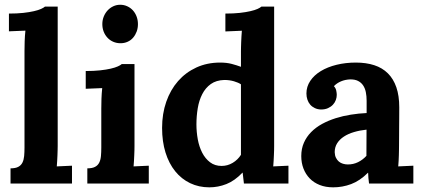

<svg xmlns="http://www.w3.org/2000/svg" viewBox="-20 -783 1800 819"><path d="M226.1 -160.6Q226.1 -153.3 225.8 -143.1Q225.6 -132.8 225.1 -121.1Q224.6 -109.4 223.9 -96.9Q223.1 -84.5 222.2 -73.2L287.1 -76.2V0H24.9V-64.9Q45.9 -64.9 57.9 -71.3Q69.8 -77.6 75.7 -89.4Q81.5 -101.1 83 -117.4Q84.5 -133.8 84.5 -153.8V-564.9Q84.5 -583 85.2 -606.4Q85.9 -629.9 88.4 -652.3L18.1 -649.4V-725.1Q52.7 -725.1 79.3 -728Q106 -731 124.8 -735.4Q143.6 -739.7 155 -744.9Q166.5 -750 171.9 -754.9H226.1Z M553.7 -160.6Q553.7 -153.3 553.5 -143.1Q553.2 -132.8 552.7 -121.1Q552.2 -109.4 551.5 -96.9Q550.8 -84.5 549.8 -73.2L614.7 -76.2V0H352.5V-64.9Q373.5 -64.9 385.5 -71.3Q397.5 -77.6 403.3 -89.4Q409.2 -101.1 410.6 -117.4Q412.1 -133.8 412.1 -153.8V-319.8Q412.1 -337.9 412.8 -361.3Q413.6 -384.8 416 -407.2L345.7 -404.3V-480Q380.4 -480 407 -482.9Q433.6 -485.8 452.4 -490.2Q471.2 -494.6 482.7 -499.8Q494.1 -504.9 499.5 -509.8H553.7ZM568.4 -680.2Q568.4 -663.1 563 -648.4Q557.6 -633.8 548.1 -622.6Q538.6 -611.3 524.7 -605Q510.7 -598.6 494.1 -598.6Q477.1 -598.6 462.6 -605Q448.2 -611.3 438 -622.6Q427.7 -633.8 422.1 -648.4Q416.5 -663.1 416.5 -680.2Q416.5 -697.3 422.6 -712.4Q428.7 -727.5 439.2 -738.8Q449.7 -750 463.4 -756.3Q477.1 -762.7 492.7 -762.7Q508.8 -762.7 522.7 -756.3Q536.6 -750 546.9 -738.8Q557.1 -727.5 562.7 -712.4Q568.4 -697.3 568.4 -680.2Z M1149.4 -754.9V-160.6Q1149.4 -153.3 1149.2 -143.1Q1148.9 -132.8 1148.4 -121.1Q1147.9 -109.4 1147.2 -96.9Q1146.5 -84.5 1145.5 -73.2L1210.4 -76.2V0H1020.5L1015.1 -46.4H1014.2Q981 -11.7 945.6 2.2Q910.2 16.1 873 16.1Q828.1 16.1 791 -1.7Q753.9 -19.5 727.3 -52.5Q700.7 -85.4 686 -132.3Q671.4 -179.2 671.4 -237.3Q671.4 -297.9 689.2 -348.9Q707 -399.9 739.5 -437Q772 -474.1 817.6 -495.1Q863.3 -516.1 918.9 -516.1Q946.8 -516.1 968 -510.5Q989.3 -504.9 1007.8 -498V-564.5Q1007.8 -571.8 1008.1 -582Q1008.3 -592.3 1008.8 -604Q1009.3 -615.7 1010 -628.2Q1010.7 -640.6 1011.7 -651.9L941.4 -648.9V-725.1Q976.1 -725.1 1002.7 -728Q1029.3 -731 1048.1 -735.4Q1066.9 -739.7 1078.4 -744.9Q1089.8 -750 1095.2 -754.9ZM925.3 -75.2Q950.7 -75.2 972.7 -88.4Q994.6 -101.6 1007.8 -122.6V-423.3Q997.1 -430.7 978 -436.3Q959 -441.9 937 -441.9Q902.3 -440.9 879.4 -424.6Q856.4 -408.2 842.8 -381.6Q829.1 -355 823.5 -321.3Q817.9 -287.6 817.9 -252.4Q817.9 -220.2 823.7 -188.5Q829.6 -156.7 842.5 -131.6Q855.5 -106.4 876 -90.8Q896.5 -75.2 925.3 -75.2Z M1543.5 -230Q1515.1 -227.1 1490.2 -219.7Q1465.3 -212.4 1447 -200.4Q1428.7 -188.5 1418.2 -171.9Q1407.7 -155.3 1407.7 -133.8Q1408.2 -119.6 1413.1 -109.9Q1418 -100.1 1425.5 -93.8Q1433.1 -87.4 1443.1 -84.5Q1453.1 -81.5 1463.9 -81.5Q1487.3 -81.5 1507.3 -91.3Q1527.3 -101.1 1543 -118.2ZM1287.1 -384.3Q1287.1 -413.6 1303.5 -438Q1319.8 -462.4 1348.4 -479.7Q1377 -497.1 1415.5 -506.6Q1454.1 -516.1 1498 -516.1Q1542 -516.1 1576.4 -504.9Q1610.8 -493.7 1634.5 -470.2Q1658.2 -446.8 1670.7 -410.6Q1683.1 -374.5 1683.1 -324.7Q1683.1 -299.3 1682.9 -280Q1682.6 -260.7 1682.6 -242.9Q1682.6 -225.1 1682.4 -205.6Q1682.1 -186 1682.1 -160.6Q1682.1 -153.3 1681.9 -143.1Q1681.6 -132.8 1681.4 -121.1Q1681.2 -109.4 1680.4 -96.9Q1679.7 -84.5 1678.7 -73.2L1743.2 -76.2V0H1554.2Q1552.2 -14.2 1551.5 -23.7Q1550.8 -33.2 1550.3 -45.9H1549.3Q1515.1 -11.7 1478 2.2Q1440.9 16.1 1401.4 16.1Q1369.1 16.1 1343.8 6.1Q1318.4 -3.9 1301 -22Q1283.7 -40 1274.4 -64.2Q1265.1 -88.4 1265.1 -117.2Q1265.1 -148.9 1276.4 -174.3Q1287.6 -199.7 1307.4 -219.7Q1327.1 -239.7 1354 -254.4Q1380.9 -269 1411.9 -278.8Q1442.9 -288.6 1476.6 -293.9Q1510.3 -299.3 1543.9 -300.8V-353Q1543.9 -373 1540.5 -389.9Q1537.1 -406.7 1528.8 -418.9Q1520.5 -431.2 1506.8 -438Q1493.2 -444.8 1472.7 -444.3Q1452.1 -443.4 1434.6 -436Q1417 -428.7 1404.3 -415.5Q1412.1 -407.2 1414.3 -396.5Q1416.5 -385.7 1416.5 -378.4Q1416.5 -367.7 1412.6 -356.7Q1408.7 -345.7 1400.4 -336.7Q1392.1 -327.6 1379.4 -321.8Q1366.7 -315.9 1349.1 -315.9Q1334.5 -316.4 1322.8 -322Q1311 -327.6 1303.2 -336.7Q1295.4 -345.7 1291.3 -357.9Q1287.1 -370.1 1287.1 -384.3Z"/></svg>

Font: DimaBanoo
Style: Bold
Weight: 800
Designer: R.Balvardi
Foundry: R.Balvardi
Version: Version 1.0.0-alpha3